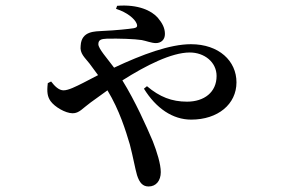

<svg xmlns="http://www.w3.org/2000/svg" viewBox="-20 -604 1040 695"><path d="M165 -309 153 -303C149 -270 152 -254 163 -238C178 -217 217 -194 243 -194C267 -194 279 -212 308 -233L369 -277C413 -204 435 -131 450 -81C462 -35 469 6 476 30C485 58 497 71 518 71C545 71 562 50 562 19C562 -10 548 -55 533 -93C510 -147 470 -237 423 -313C508 -367 601 -414 667 -414C720 -414 764 -379 764 -329C764 -270 719 -236 657 -236C602 -236 558 -253 512 -292L501 -283C545 -212 605 -171 672 -171C769 -171 836 -227 836 -306C836 -383 773 -444 671 -444C595 -444 495 -407 393 -359C367 -394 336 -428 336 -444C336 -461 348 -463 367 -464C410 -465 468 -463 493 -459C509 -456 529 -448 544 -448C563 -448 577 -460 577 -481C577 -502 568 -520 551 -540C529 -565 481 -589 404 -583L400 -572C441 -559 467 -536 474 -520C479 -509 476 -504 465 -502C446 -499 399 -494 352 -492C325 -490 275 -493 272 -439C268 -410 287 -396 304 -374L335 -332L281 -304C255 -291 228 -277 210 -277C193 -277 178 -292 165 -309Z"/></svg>

Font: Noto Serif SC SemiBold
Style: Regular
Weight: 600
Designer: Ryoko NISHIZUKA 西塚涼子 (kana & ideographs); Frank Grießhammer (Latin, Greek & Cyrillic); Wenlong ZHANG 张文龙 (bopomofo); San
Foundry: Adobe
Version: Version 2.001;hotconv 1.1.0;makeotfexe 2.6.0